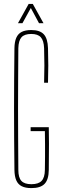

<svg xmlns="http://www.w3.org/2000/svg" viewBox="-20 -959 312 984"><path d="M141 5Q110.5 5 91.5 -4.5Q72.5 -14 63.5 -34.5Q54.5 -55 54 -88Q53 -171.5 52.5 -248.5Q52 -325.5 52 -400Q52 -474.5 52.5 -551.5Q53 -628.5 54 -712Q54.5 -745 63.5 -765.5Q72.5 -786 91.2 -795.5Q110 -805 140 -805Q184.5 -805 204.5 -783.2Q224.5 -761.5 226 -712Q227.5 -665 227.5 -623.8Q227.5 -582.5 226 -535H206Q207.5 -582.5 207.5 -623.8Q207.5 -665 206 -712Q204.5 -751 189.2 -768Q174 -785 140 -785Q105.5 -785 90.2 -768Q75 -751 74 -712Q73.5 -628.5 73 -551.5Q72.5 -474.5 72.5 -400Q72.5 -325.5 73 -248.5Q73.5 -171.5 74 -88Q74 -49 89.5 -32Q105 -15 141 -15Q177 -15 193.2 -32Q209.5 -49 210 -88Q210.5 -123.5 210.8 -155.5Q211 -187.5 210.8 -219.5Q210.5 -251.5 210 -287H137V-307H230Q231 -272.5 231 -222Q231 -171.5 230 -88Q229.5 -38.5 208.5 -16.8Q187.5 5 141 5ZM72 -840 127 -939H148L203 -840H180L138 -918L95 -840Z"/></svg>

Font: Big Shoulders Thin
Style: Regular
Weight: 100
Designer: Patric King
Foundry: XO Type Co
Version: Version 2.002